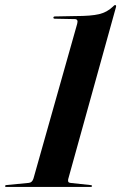

<svg xmlns="http://www.w3.org/2000/svg" viewBox="-46 -739 479 759"><path d="M171 -665Q165 -665 165 -669.5Q165.5 -674 171.5 -674L252 -675.5Q314 -675.5 345.5 -683Q377 -690.5 399.5 -712Q406 -719 409 -719Q414.5 -719 412.5 -711L223.5 -30.5Q222.5 -25 223.8 -20.8Q225 -16.5 236 -15.5L311 -7.5Q318 -7 318 -3.5Q317.5 0 311.5 0H-21Q-26.5 0 -26 -3.5Q-25.5 -7 -20.5 -7.5L67.5 -16Q81.5 -17 86.5 -34L259 -644.5Q264.5 -663.5 249.5 -663.5Z"/></svg>

Font: Fraunces 144pt SemiBold
Style: Italic
Weight: 600
Italic angle: -16°
Version: Version 1.000;[0bf87f6ff]